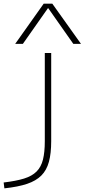

<svg xmlns="http://www.w3.org/2000/svg" viewBox="-110 -810 463 1050"><path d="M-90 188Q-22 180 21.5 166.5Q65 153 90 128Q115 103 125 62.5Q135 22 135 -38V-520H170V-38Q170 29 157.5 75Q145 121 116 150Q87 179 38 195.5Q-11 212 -86 220ZM-27 -570 129 -790H176L333 -570H291L154 -765H152L15 -570Z"/></svg>

Font: M PLUS 2 ExtraLight
Style: Regular
Weight: 250
Designer: Coji Morishita
Foundry: UNDERFOREST DESIGN
Version: Version 1.001